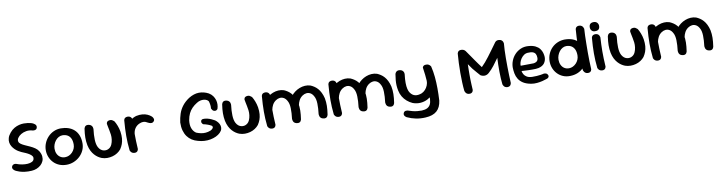

<svg xmlns="http://www.w3.org/2000/svg" viewBox="-26 -1523 9756 2594"><g transform="rotate(-10 4852.5 -226.0)"><path d="M295 -4Q243 -1 202 -6.5Q161 -12 133 -21Q105 -30 90 -37.5Q75 -45 75 -45Q75 -45 70.5 -48Q66 -51 59 -57Q52 -63 47 -71Q42 -79 41 -89.5Q40 -100 46 -111Q53 -124 63 -129Q73 -134 82 -134.5Q91 -135 97.5 -133.5Q104 -132 104 -132Q142 -117 182.5 -110.5Q223 -104 258.5 -106.5Q294 -109 318 -121.5Q342 -134 347 -158Q352 -179 341 -195.5Q330 -212 308 -226.5Q286 -241 258 -253.5Q230 -266 200 -278Q182 -286 159.5 -300Q137 -314 116.5 -334Q96 -354 81 -379Q66 -404 61.5 -433Q57 -462 66.5 -494.5Q76 -527 105 -562Q134 -597 167 -616Q200 -635 234 -643.5Q268 -652 299 -652Q330 -652 354 -648.5Q378 -645 392 -641Q406 -637 406 -637Q406 -637 412.5 -635Q419 -633 428.5 -627.5Q438 -622 447.5 -614.5Q457 -607 462 -596Q467 -585 464 -570Q461 -554 451.5 -546.5Q442 -539 431 -537Q420 -535 412 -536Q404 -537 404 -537Q358 -551 315.5 -544Q273 -537 241.5 -517.5Q210 -498 193.5 -472.5Q177 -447 184 -423Q189 -404 211.5 -388.5Q234 -373 265.5 -359Q297 -345 331 -329.5Q365 -314 394.5 -294Q424 -274 441 -247Q465 -208 468.5 -172.5Q472 -137 459.5 -107.5Q447 -78 422.5 -55.5Q398 -33 365 -19.5Q332 -6 295 -4Z M773 -2Q719 -2 674.5 -20.5Q630 -39 598 -72Q566 -105 548 -149Q530 -193 530 -243Q530 -293 549 -339.5Q568 -386 602 -422Q636 -458 682 -479Q728 -500 781 -500Q835 -500 881 -485Q927 -470 961.5 -439.5Q996 -409 1015.5 -361.5Q1035 -314 1035 -250Q1035 -200 1014.5 -155Q994 -110 957.5 -75.5Q921 -41 873.5 -21.5Q826 -2 773 -2ZM771 -106Q800 -106 826 -118Q852 -130 872 -151Q892 -172 903.5 -199Q915 -226 915 -256Q915 -307 898.5 -340Q882 -373 853 -388.5Q824 -404 786 -404Q758 -404 733 -390Q708 -376 689.5 -352.5Q671 -329 660.5 -300.5Q650 -272 650 -242Q650 -202 665 -171.5Q680 -141 707.5 -123.5Q735 -106 771 -106Z M1256 -10Q1232 -19 1207.5 -35.5Q1183 -52 1161 -76.5Q1139 -101 1122 -134.5Q1105 -168 1095 -214Q1085 -266 1085.5 -320Q1086 -374 1096 -438Q1096 -438 1098 -446.5Q1100 -455 1107 -465Q1114 -475 1128 -480.5Q1142 -486 1166 -480Q1186 -475 1196.5 -463.5Q1207 -452 1210.5 -440.5Q1214 -429 1214 -420Q1214 -411 1214 -411Q1204 -334 1206.5 -268Q1209 -202 1230 -163Q1244 -138 1262 -124Q1280 -110 1300.5 -105.5Q1321 -101 1340.5 -104.5Q1360 -108 1376 -119Q1401 -135 1414.5 -165.5Q1428 -196 1432.5 -231.5Q1437 -267 1433 -299Q1429 -329 1423 -359Q1417 -389 1412 -413Q1407 -437 1405 -451Q1405 -451 1405.5 -457Q1406 -463 1409.5 -471Q1413 -479 1422.5 -485.5Q1432 -492 1450 -494Q1469 -496 1483 -488.5Q1497 -481 1505 -473Q1513 -465 1513 -465Q1529 -439 1544 -401Q1559 -363 1567 -318Q1575 -264 1571.5 -222.5Q1568 -181 1555.5 -147Q1543 -113 1522 -82Q1501 -56 1471 -36.5Q1441 -17 1405 -7Q1369 3 1331 3Q1293 3 1256 -10Z M1698 -100Q1683 -98 1674 -107Q1665 -116 1661 -128Q1657 -140 1656 -150Q1655 -160 1655 -160Q1650 -180 1648 -191.5Q1646 -203 1646.5 -212Q1647 -221 1647.5 -232.5Q1648 -244 1649 -265Q1653 -324 1673.5 -369Q1694 -414 1730 -444Q1766 -474 1813 -488Q1860 -498 1898.5 -494.5Q1937 -491 1967.5 -477.5Q1998 -464 2020 -444Q2020 -444 2024.5 -439.5Q2029 -435 2034 -427Q2039 -419 2041.5 -409.5Q2044 -400 2041.5 -389.5Q2039 -379 2026 -368Q2015 -358 2000 -358.5Q1985 -359 1971.5 -364Q1958 -369 1949 -374Q1940 -379 1940 -379Q1919 -393 1891.5 -392.5Q1864 -392 1835 -378Q1800 -361 1779 -331.5Q1758 -302 1752 -261Q1750 -237 1748.5 -221Q1747 -205 1746 -193Q1745 -181 1745.5 -168Q1746 -155 1747 -135Q1747 -135 1743.5 -127Q1740 -119 1729.5 -111Q1719 -103 1698 -100ZM1704 -1Q1687 -2 1675.5 -8.5Q1664 -15 1657 -24Q1650 -33 1647.5 -39Q1645 -45 1645 -45Q1639 -99 1636.5 -148Q1634 -197 1634 -245.5Q1634 -294 1636.5 -346Q1639 -398 1644 -458Q1644 -458 1645.5 -464.5Q1647 -471 1652 -479Q1657 -487 1668.5 -493Q1680 -499 1699 -499Q1720 -498 1731.5 -490Q1743 -482 1749 -471Q1755 -460 1756.5 -452Q1758 -444 1758 -444Q1755 -395 1753 -348.5Q1751 -302 1751 -254.5Q1751 -207 1752.5 -155.5Q1754 -104 1758 -45Q1758 -45 1756.5 -38Q1755 -31 1750 -22Q1745 -13 1734 -6.5Q1723 0 1704 -1Z M2576 -12Q2532 -23 2496 -46Q2460 -69 2434.5 -104Q2409 -139 2395.5 -187.5Q2382 -236 2384 -298Q2392 -359 2410 -414Q2428 -469 2464.5 -517Q2501 -565 2561 -605Q2633 -649 2701 -650Q2769 -651 2833 -617Q2866 -597 2885.5 -570Q2905 -543 2914 -512.5Q2923 -482 2922 -451Q2921 -420 2911 -391Q2911 -391 2906.5 -385.5Q2902 -380 2893.5 -375Q2885 -370 2870 -372Q2853 -374 2843.5 -384.5Q2834 -395 2830 -404.5Q2826 -414 2826 -414Q2829 -432 2826 -458Q2823 -484 2815 -511Q2807 -525 2790 -534Q2773 -543 2750 -545.5Q2727 -548 2701.5 -542Q2676 -536 2652 -520Q2614 -497 2584.5 -467Q2555 -437 2536 -398Q2517 -359 2508 -305Q2500 -239 2517.5 -194.5Q2535 -150 2571 -126Q2603 -113 2634.5 -106.5Q2666 -100 2699 -102.5Q2732 -105 2768 -119Q2792 -131 2802 -146.5Q2812 -162 2799 -179Q2778 -192 2748.5 -203Q2719 -214 2685 -221Q2685 -221 2681.5 -224Q2678 -227 2673.5 -232.5Q2669 -238 2666 -246Q2663 -254 2665 -264Q2667 -277 2674 -282.5Q2681 -288 2687 -289.5Q2693 -291 2693 -291Q2723 -293 2752 -286Q2781 -279 2807 -267.5Q2833 -256 2853 -244Q2875 -228 2891 -207.5Q2907 -187 2913.5 -163.5Q2920 -140 2914 -115.5Q2908 -91 2884 -67Q2860 -43 2825 -26.5Q2790 -10 2748.5 -2Q2707 6 2663 3.5Q2619 1 2576 -12Z M3144 -10Q3120 -19 3095.5 -35.5Q3071 -52 3049 -76.5Q3027 -101 3010 -134.5Q2993 -168 2983 -214Q2973 -266 2973.5 -320Q2974 -374 2984 -438Q2984 -438 2986 -446.5Q2988 -455 2995 -465Q3002 -475 3016 -480.5Q3030 -486 3054 -480Q3074 -475 3084.5 -463.5Q3095 -452 3098.5 -440.5Q3102 -429 3102 -420Q3102 -411 3102 -411Q3092 -334 3094.5 -268Q3097 -202 3118 -163Q3132 -138 3150 -124Q3168 -110 3188.5 -105.5Q3209 -101 3228.5 -104.5Q3248 -108 3264 -119Q3289 -135 3302.5 -165.5Q3316 -196 3320.5 -231.5Q3325 -267 3321 -299Q3317 -329 3311 -359Q3305 -389 3300 -413Q3295 -437 3293 -451Q3293 -451 3293.5 -457Q3294 -463 3297.5 -471Q3301 -479 3310.5 -485.5Q3320 -492 3338 -494Q3357 -496 3371 -488.5Q3385 -481 3393 -473Q3401 -465 3401 -465Q3417 -439 3432 -401Q3447 -363 3455 -318Q3463 -264 3459.5 -222.5Q3456 -181 3443.5 -147Q3431 -113 3410 -82Q3389 -56 3359 -36.5Q3329 -17 3293 -7Q3257 3 3219 3Q3181 3 3144 -10Z M3928 -17Q3908 -22 3898 -33Q3888 -44 3884.5 -56Q3881 -68 3880.5 -76.5Q3880 -85 3880 -85Q3890 -163 3888 -228.5Q3886 -294 3864 -331Q3846 -365 3820 -379.5Q3794 -394 3765.5 -391Q3737 -388 3709 -369Q3678 -347 3661.5 -315.5Q3645 -284 3639 -250.5Q3633 -217 3632 -186Q3632 -156 3632 -133.5Q3632 -111 3633 -94Q3634 -77 3634 -64Q3634 -64 3634 -59Q3634 -54 3631 -47Q3628 -40 3620 -34Q3612 -28 3596 -27Q3582 -26 3571 -33Q3560 -40 3553.5 -47.5Q3547 -55 3547 -55Q3537 -72 3536 -88Q3535 -104 3536 -125Q3537 -146 3533 -176Q3530 -213 3530.5 -243Q3531 -273 3535 -298Q3539 -323 3548 -346Q3557 -369 3573 -392Q3593 -418 3623 -440.5Q3653 -463 3689 -477Q3725 -491 3763.5 -493.5Q3802 -496 3839 -484Q3863 -474 3887.5 -458Q3912 -442 3933.5 -418Q3955 -394 3972 -360Q3989 -326 4000 -281Q4010 -229 4009 -176Q4008 -123 3998 -58Q3998 -58 3996 -50Q3994 -42 3987.5 -32Q3981 -22 3967 -16.5Q3953 -11 3928 -17ZM3592 -1Q3575 -2 3563.5 -8.5Q3552 -15 3545 -24Q3538 -33 3535.5 -39Q3533 -45 3533 -45Q3527 -99 3524.5 -148Q3522 -197 3522 -245.5Q3522 -294 3524.5 -346Q3527 -398 3532 -458Q3532 -458 3533.5 -464.5Q3535 -471 3540 -479Q3545 -487 3556.5 -493Q3568 -499 3587 -499Q3608 -498 3619.5 -490Q3631 -482 3637 -471Q3643 -460 3644.5 -452Q3646 -444 3646 -444Q3643 -395 3641 -348.5Q3639 -302 3639 -254.5Q3639 -207 3640.5 -155.5Q3642 -104 3646 -45Q3646 -45 3644.5 -38Q3643 -31 3638 -22Q3633 -13 3622 -6.5Q3611 0 3592 -1ZM4293 -17Q4273 -22 4263 -33Q4253 -44 4249.5 -56Q4246 -68 4245.5 -76.5Q4245 -85 4245 -85Q4255 -163 4253 -228.5Q4251 -294 4229 -331Q4211 -365 4185 -379.5Q4159 -394 4130.5 -391Q4102 -388 4074 -369Q4043 -347 4026.5 -315.5Q4010 -284 4004 -250.5Q3998 -217 3997 -186Q3997 -156 3996.5 -137Q3996 -118 3995 -104.5Q3994 -91 3993 -76Q3993 -76 3992.5 -70Q3992 -64 3989.5 -56Q3987 -48 3979.5 -41.5Q3972 -35 3957 -34Q3942 -33 3931.5 -40Q3921 -47 3916 -54Q3911 -61 3911 -61Q3905 -74 3903.5 -90.5Q3902 -107 3902.5 -128.5Q3903 -150 3902 -177Q3899 -214 3898.5 -243.5Q3898 -273 3901 -298Q3904 -323 3913 -346Q3922 -369 3938 -392Q3958 -418 3988 -440.5Q4018 -463 4054 -477Q4090 -491 4128.5 -493.5Q4167 -496 4204 -484Q4228 -474 4252.5 -458Q4277 -442 4298.5 -418Q4320 -394 4337 -360Q4354 -326 4365 -281Q4375 -229 4374 -176Q4373 -123 4363 -58Q4363 -58 4361 -50Q4359 -42 4352.5 -32Q4346 -22 4332 -16.5Q4318 -11 4293 -17Z M4841 -17Q4821 -22 4811 -33Q4801 -44 4797.5 -56Q4794 -68 4793.5 -76.5Q4793 -85 4793 -85Q4803 -163 4801 -228.5Q4799 -294 4777 -331Q4759 -365 4733 -379.5Q4707 -394 4678.5 -391Q4650 -388 4622 -369Q4591 -347 4574.5 -315.5Q4558 -284 4552 -250.5Q4546 -217 4545 -186Q4545 -156 4545 -133.5Q4545 -111 4546 -94Q4547 -77 4547 -64Q4547 -64 4547 -59Q4547 -54 4544 -47Q4541 -40 4533 -34Q4525 -28 4509 -27Q4495 -26 4484 -33Q4473 -40 4466.5 -47.5Q4460 -55 4460 -55Q4450 -72 4449 -88Q4448 -104 4449 -125Q4450 -146 4446 -176Q4443 -213 4443.5 -243Q4444 -273 4448 -298Q4452 -323 4461 -346Q4470 -369 4486 -392Q4506 -418 4536 -440.5Q4566 -463 4602 -477Q4638 -491 4676.5 -493.5Q4715 -496 4752 -484Q4776 -474 4800.5 -458Q4825 -442 4846.5 -418Q4868 -394 4885 -360Q4902 -326 4913 -281Q4923 -229 4922 -176Q4921 -123 4911 -58Q4911 -58 4909 -50Q4907 -42 4900.5 -32Q4894 -22 4880 -16.5Q4866 -11 4841 -17ZM4505 -1Q4488 -2 4476.5 -8.5Q4465 -15 4458 -24Q4451 -33 4448.5 -39Q4446 -45 4446 -45Q4440 -99 4437.5 -148Q4435 -197 4435 -245.5Q4435 -294 4437.5 -346Q4440 -398 4445 -458Q4445 -458 4446.5 -464.5Q4448 -471 4453 -479Q4458 -487 4469.5 -493Q4481 -499 4500 -499Q4521 -498 4532.5 -490Q4544 -482 4550 -471Q4556 -460 4557.5 -452Q4559 -444 4559 -444Q4556 -395 4554 -348.5Q4552 -302 4552 -254.5Q4552 -207 4553.5 -155.5Q4555 -104 4559 -45Q4559 -45 4557.5 -38Q4556 -31 4551 -22Q4546 -13 4535 -6.5Q4524 0 4505 -1ZM5206 -17Q5186 -22 5176 -33Q5166 -44 5162.5 -56Q5159 -68 5158.5 -76.5Q5158 -85 5158 -85Q5168 -163 5166 -228.5Q5164 -294 5142 -331Q5124 -365 5098 -379.5Q5072 -394 5043.5 -391Q5015 -388 4987 -369Q4956 -347 4939.5 -315.5Q4923 -284 4917 -250.5Q4911 -217 4910 -186Q4910 -156 4909.5 -137Q4909 -118 4908 -104.5Q4907 -91 4906 -76Q4906 -76 4905.5 -70Q4905 -64 4902.5 -56Q4900 -48 4892.5 -41.5Q4885 -35 4870 -34Q4855 -33 4844.5 -40Q4834 -47 4829 -54Q4824 -61 4824 -61Q4818 -74 4816.5 -90.5Q4815 -107 4815.5 -128.5Q4816 -150 4815 -177Q4812 -214 4811.5 -243.5Q4811 -273 4814 -298Q4817 -323 4826 -346Q4835 -369 4851 -392Q4871 -418 4901 -440.5Q4931 -463 4967 -477Q5003 -491 5041.5 -493.5Q5080 -496 5117 -484Q5141 -474 5165.5 -458Q5190 -442 5211.5 -418Q5233 -394 5250 -360Q5267 -326 5278 -281Q5288 -229 5287 -176Q5286 -123 5276 -58Q5276 -58 5274 -50Q5272 -42 5265.5 -32Q5259 -22 5245 -16.5Q5231 -11 5206 -17Z M5661 211Q5591 215 5529 202.5Q5467 190 5412 164Q5412 164 5405.5 160.5Q5399 157 5391 149Q5383 141 5378.5 130Q5374 119 5379 104Q5384 89 5394 82.5Q5404 76 5414.5 75.5Q5425 75 5432 76Q5439 77 5439 77Q5474 89 5504 96.5Q5534 104 5564 107Q5594 110 5626 110Q5673 108 5702 93Q5731 78 5745.5 49.5Q5760 21 5762 -22Q5766 -90 5766 -147.5Q5766 -205 5763 -256Q5760 -307 5754.5 -357Q5749 -407 5741 -459Q5741 -459 5744 -467Q5747 -475 5757.5 -483Q5768 -491 5789 -491Q5812 -492 5826 -483Q5840 -474 5847 -464.5Q5854 -455 5854 -455Q5872 -381 5879 -305.5Q5886 -230 5886.5 -150Q5887 -70 5882 19Q5870 111 5816 158.5Q5762 206 5661 211ZM5522 -12Q5480 -31 5446.5 -60Q5413 -89 5390.5 -127Q5368 -165 5359 -210Q5351 -248 5349 -283.5Q5347 -319 5350.5 -356Q5354 -393 5361 -436Q5361 -436 5363 -443Q5365 -450 5371.5 -459Q5378 -468 5390 -474.5Q5402 -481 5421 -480Q5442 -478 5454.5 -470.5Q5467 -463 5473.5 -452.5Q5480 -442 5482 -432Q5484 -422 5483.5 -415.5Q5483 -409 5483 -409Q5475 -345 5475.5 -295.5Q5476 -246 5484.5 -211.5Q5493 -177 5507 -158Q5535 -118 5574.5 -109Q5614 -100 5666 -120Q5694 -133 5715.5 -156.5Q5737 -180 5750 -212Q5763 -244 5762 -281L5852 -325Q5866 -244 5851 -183Q5836 -122 5798 -78Q5769 -46 5725.5 -23.5Q5682 -1 5630 3.5Q5578 8 5522 -12Z M6298 -1Q6279 -2 6267.5 -9.5Q6256 -17 6249.5 -27Q6243 -37 6240.5 -44.5Q6238 -52 6238 -52Q6232 -106 6229.5 -169.5Q6227 -233 6227 -301Q6227 -369 6230 -435.5Q6233 -502 6238 -563Q6238 -563 6239.5 -569Q6241 -575 6245.5 -583Q6250 -591 6259.5 -597.5Q6269 -604 6285 -605Q6300 -606 6317 -601.5Q6334 -597 6349 -579Q6377 -539 6400.5 -505Q6424 -471 6445 -440.5Q6466 -410 6486 -382.5Q6506 -355 6527 -327Q6554 -353 6579.5 -383Q6605 -413 6632.5 -449Q6660 -485 6691.5 -528.5Q6723 -572 6761 -624Q6761 -624 6767 -631Q6773 -638 6785.5 -644Q6798 -650 6819 -648Q6840 -646 6852 -636.5Q6864 -627 6869 -616.5Q6874 -606 6875 -598Q6876 -590 6876 -590Q6872 -549 6870 -497.5Q6868 -446 6867.5 -388Q6867 -330 6868 -270.5Q6869 -211 6870.5 -154.5Q6872 -98 6875 -49Q6875 -49 6873.5 -41.5Q6872 -34 6867 -24.5Q6862 -15 6851 -8Q6840 -1 6820 -1Q6802 -2 6790 -9Q6778 -16 6771.5 -26Q6765 -36 6762.5 -43Q6760 -50 6760 -50Q6755 -87 6753 -132Q6751 -177 6750 -224.5Q6749 -272 6750.5 -320.5Q6752 -369 6754 -414Q6717 -361 6681.5 -315.5Q6646 -270 6607 -235Q6582 -211 6551 -207.5Q6520 -204 6488 -223Q6468 -247 6445 -272Q6422 -297 6397.5 -328Q6373 -359 6347 -399Q6346 -360 6345.5 -325Q6345 -290 6345 -257.5Q6345 -225 6345.5 -192Q6346 -159 6348 -123.5Q6350 -88 6352 -47Q6352 -47 6351 -39.5Q6350 -32 6345 -23Q6340 -14 6328.5 -7Q6317 0 6298 -1Z M7144 10Q7078 -2 7037.5 -28Q6997 -54 6975 -90Q6953 -126 6945.5 -166.5Q6938 -207 6937 -247Q6937 -294 6954.5 -340Q6972 -386 7006 -423Q7040 -460 7087.5 -481Q7135 -502 7193 -498Q7252 -494 7289.5 -475.5Q7327 -457 7348 -429.5Q7369 -402 7377.5 -371.5Q7386 -341 7387 -314Q7387 -265 7361 -230Q7335 -195 7279 -182Q7263 -178 7240 -177Q7217 -176 7190.5 -176Q7164 -176 7138.5 -177Q7113 -178 7092.5 -179Q7072 -180 7059 -181Q7046 -182 7046 -182Q7049 -158 7062.5 -135Q7076 -112 7102.5 -96.5Q7129 -81 7169 -79Q7207 -78 7237.5 -80.5Q7268 -83 7290 -86Q7312 -89 7323.5 -92Q7335 -95 7335 -95Q7335 -95 7340.5 -95Q7346 -95 7355 -94Q7364 -93 7373 -88Q7382 -83 7388 -71Q7395 -60 7394 -51Q7393 -42 7388.5 -36Q7384 -30 7380 -27Q7376 -24 7376 -24Q7376 -24 7355 -16Q7334 -8 7299.5 0.5Q7265 9 7224.5 13Q7184 17 7144 10ZM7047 -254 7224 -256Q7224 -256 7230.5 -257Q7237 -258 7247 -261Q7257 -264 7266.5 -271Q7276 -278 7282 -290Q7288 -302 7288 -321Q7288 -352 7277 -373Q7266 -394 7241 -403.5Q7216 -413 7171 -410Q7140 -408 7116 -390.5Q7092 -373 7075.5 -348Q7059 -323 7052 -297.5Q7045 -272 7047 -254Z M7680 -2Q7628 -1 7584.5 -19.5Q7541 -38 7509 -71.5Q7477 -105 7459.5 -149Q7442 -193 7442 -243Q7442 -297 7461.5 -344Q7481 -391 7515 -425.5Q7549 -460 7594.5 -479.5Q7640 -499 7692 -500Q7767 -500 7821 -473.5Q7875 -447 7903.5 -391.5Q7932 -336 7932 -250Q7932 -200 7915 -155.5Q7898 -111 7866 -77Q7834 -43 7787 -23Q7740 -3 7680 -2ZM7685 -107Q7713 -107 7738.5 -119.5Q7764 -132 7784 -153Q7804 -174 7815.5 -201.5Q7827 -229 7827 -260Q7827 -311 7810.5 -344Q7794 -377 7765.5 -393Q7737 -409 7699 -409Q7672 -409 7647 -395Q7622 -381 7603.5 -357Q7585 -333 7574.5 -304Q7564 -275 7564 -244Q7564 -205 7579 -173.5Q7594 -142 7621 -124.5Q7648 -107 7685 -107ZM7927 0Q7908 0 7895.5 -7.5Q7883 -15 7875.5 -25.5Q7868 -36 7865.5 -43.5Q7863 -51 7863 -51Q7858 -94 7855.5 -148.5Q7853 -203 7852.5 -263.5Q7852 -324 7853.5 -385.5Q7855 -447 7858 -504.5Q7861 -562 7865 -611Q7865 -611 7866.5 -617.5Q7868 -624 7874 -632Q7880 -640 7891 -645.5Q7902 -651 7921 -650Q7941 -648 7952.5 -639.5Q7964 -631 7969.5 -620.5Q7975 -610 7977 -602.5Q7979 -595 7979 -595Q7976 -556 7974.5 -503.5Q7973 -451 7972 -391.5Q7971 -332 7971 -271Q7971 -210 7972.5 -152Q7974 -94 7977 -45Q7977 -45 7976 -38Q7975 -31 7970.5 -22.5Q7966 -14 7955.5 -7Q7945 0 7927 0Z M8120 -1Q8103 -2 8091.5 -8.5Q8080 -15 8073 -24Q8066 -33 8063.5 -39Q8061 -45 8061 -45Q8055 -99 8052.5 -148Q8050 -197 8050 -245.5Q8050 -294 8052.5 -346Q8055 -398 8060 -458Q8060 -458 8061.5 -464.5Q8063 -471 8068 -479Q8073 -487 8084.5 -493Q8096 -499 8115 -499Q8136 -498 8147.5 -490Q8159 -482 8165 -471Q8171 -460 8172.5 -452Q8174 -444 8174 -444Q8171 -395 8169 -348.5Q8167 -302 8167 -254.5Q8167 -207 8168.5 -155.5Q8170 -104 8174 -45Q8174 -45 8172.5 -38Q8171 -31 8166 -22Q8161 -13 8150 -6.5Q8139 0 8120 -1ZM8120 -539Q8090 -538 8073 -556.5Q8056 -575 8056 -600Q8056 -634 8072.5 -649Q8089 -664 8120 -664Q8150 -664 8167 -645Q8184 -626 8184 -600Q8184 -584 8178.5 -570Q8173 -556 8159 -547.5Q8145 -539 8120 -539Z M8435 -10Q8411 -19 8386.5 -35.5Q8362 -52 8340 -76.5Q8318 -101 8301 -134.5Q8284 -168 8274 -214Q8264 -266 8264.5 -320Q8265 -374 8275 -438Q8275 -438 8277 -446.5Q8279 -455 8286 -465Q8293 -475 8307 -480.5Q8321 -486 8345 -480Q8365 -475 8375.5 -463.5Q8386 -452 8389.5 -440.5Q8393 -429 8393 -420Q8393 -411 8393 -411Q8383 -334 8385.5 -268Q8388 -202 8409 -163Q8423 -138 8441 -124Q8459 -110 8479.5 -105.5Q8500 -101 8519.5 -104.5Q8539 -108 8555 -119Q8580 -135 8593.5 -165.5Q8607 -196 8611.5 -231.5Q8616 -267 8612 -299Q8608 -329 8602 -359Q8596 -389 8591 -413Q8586 -437 8584 -451Q8584 -451 8584.5 -457Q8585 -463 8588.5 -471Q8592 -479 8601.5 -485.5Q8611 -492 8629 -494Q8648 -496 8662 -488.5Q8676 -481 8684 -473Q8692 -465 8692 -465Q8708 -439 8723 -401Q8738 -363 8746 -318Q8754 -264 8750.5 -222.5Q8747 -181 8734.5 -147Q8722 -113 8701 -82Q8680 -56 8650 -36.5Q8620 -17 8584 -7Q8548 3 8510 3Q8472 3 8435 -10Z M9219 -17Q9199 -22 9189 -33Q9179 -44 9175.5 -56Q9172 -68 9171.5 -76.5Q9171 -85 9171 -85Q9181 -163 9179 -228.5Q9177 -294 9155 -331Q9137 -365 9111 -379.5Q9085 -394 9056.5 -391Q9028 -388 9000 -369Q8969 -347 8952.5 -315.5Q8936 -284 8930 -250.5Q8924 -217 8923 -186Q8923 -156 8923 -133.5Q8923 -111 8924 -94Q8925 -77 8925 -64Q8925 -64 8925 -59Q8925 -54 8922 -47Q8919 -40 8911 -34Q8903 -28 8887 -27Q8873 -26 8862 -33Q8851 -40 8844.5 -47.5Q8838 -55 8838 -55Q8828 -72 8827 -88Q8826 -104 8827 -125Q8828 -146 8824 -176Q8821 -213 8821.5 -243Q8822 -273 8826 -298Q8830 -323 8839 -346Q8848 -369 8864 -392Q8884 -418 8914 -440.5Q8944 -463 8980 -477Q9016 -491 9054.5 -493.5Q9093 -496 9130 -484Q9154 -474 9178.5 -458Q9203 -442 9224.5 -418Q9246 -394 9263 -360Q9280 -326 9291 -281Q9301 -229 9300 -176Q9299 -123 9289 -58Q9289 -58 9287 -50Q9285 -42 9278.5 -32Q9272 -22 9258 -16.5Q9244 -11 9219 -17ZM8883 -1Q8866 -2 8854.5 -8.5Q8843 -15 8836 -24Q8829 -33 8826.5 -39Q8824 -45 8824 -45Q8818 -99 8815.5 -148Q8813 -197 8813 -245.5Q8813 -294 8815.5 -346Q8818 -398 8823 -458Q8823 -458 8824.5 -464.5Q8826 -471 8831 -479Q8836 -487 8847.5 -493Q8859 -499 8878 -499Q8899 -498 8910.5 -490Q8922 -482 8928 -471Q8934 -460 8935.5 -452Q8937 -444 8937 -444Q8934 -395 8932 -348.5Q8930 -302 8930 -254.5Q8930 -207 8931.5 -155.5Q8933 -104 8937 -45Q8937 -45 8935.5 -38Q8934 -31 8929 -22Q8924 -13 8913 -6.5Q8902 0 8883 -1ZM9584 -17Q9564 -22 9554 -33Q9544 -44 9540.5 -56Q9537 -68 9536.5 -76.5Q9536 -85 9536 -85Q9546 -163 9544 -228.5Q9542 -294 9520 -331Q9502 -365 9476 -379.5Q9450 -394 9421.5 -391Q9393 -388 9365 -369Q9334 -347 9317.5 -315.5Q9301 -284 9295 -250.5Q9289 -217 9288 -186Q9288 -156 9287.5 -137Q9287 -118 9286 -104.5Q9285 -91 9284 -76Q9284 -76 9283.5 -70Q9283 -64 9280.5 -56Q9278 -48 9270.5 -41.5Q9263 -35 9248 -34Q9233 -33 9222.5 -40Q9212 -47 9207 -54Q9202 -61 9202 -61Q9196 -74 9194.5 -90.5Q9193 -107 9193.5 -128.5Q9194 -150 9193 -177Q9190 -214 9189.5 -243.5Q9189 -273 9192 -298Q9195 -323 9204 -346Q9213 -369 9229 -392Q9249 -418 9279 -440.5Q9309 -463 9345 -477Q9381 -491 9419.5 -493.5Q9458 -496 9495 -484Q9519 -474 9543.5 -458Q9568 -442 9589.5 -418Q9611 -394 9628 -360Q9645 -326 9656 -281Q9666 -229 9665 -176Q9664 -123 9654 -58Q9654 -58 9652 -50Q9650 -42 9643.5 -32Q9637 -22 9623 -16.5Q9609 -11 9584 -17Z"/></g></svg>

Font: Sour Gummy Medium
Style: Regular
Weight: 500
Designer: Stefie Justprince
Foundry: Eifetstype
Version: Version 1.000